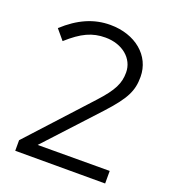

<svg xmlns="http://www.w3.org/2000/svg" viewBox="-131 -808 804 905"><g transform="rotate(20 271.0 -355.5)"><path d="M49 0H500V-63L139 -62L378 -321C464 -415 485 -459 485 -529C485 -635 394 -711 268 -711C186 -711 113 -679 40 -612L82 -562C151 -624 201 -647 267 -647C352 -647 414 -595 414 -525C414 -471 395 -431 329 -359L49 -53Z"/></g></svg>

Font: Red Hat Display
Style: Regular
Weight: 400
Designer: Pentagram, MCKL
Foundry: Pentagram, MCKL
Version: Version 1.023